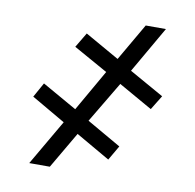

<svg xmlns="http://www.w3.org/2000/svg" viewBox="-75 -732 822 808"><g transform="rotate(10 336.0 -327.5)"><path d="M420.9 -394.5 316.2 -218.8 462.5 -134.8 426.2 -72.3 280.5 -156.2 189.3 0H101.4L214.3 -194.3L69.5 -278.3L104.3 -340.8L252.5 -256.8L353.7 -433.6L207.2 -515.6L245.1 -579.1L391.4 -496.1L483.6 -655.3H569.9L455.7 -457L603.3 -374L565.6 -312.5Z"/></g></svg>

Font: Inter
Style: Regular
Weight: 400
Designer: Rasmus Andersson
Foundry: rsms
Version: Version 4.000;git-8c9346024